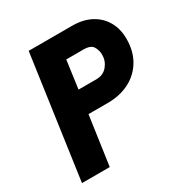

<svg xmlns="http://www.w3.org/2000/svg" viewBox="-163 -826 910 952"><g transform="rotate(-30 291.5 -350.0)"><path d="M34 0 133 -700H383Q443 -700 488 -676.5Q533 -653 558 -610Q583 -567 583 -509Q583 -439 552.5 -387.5Q522 -336 468 -308Q414 -280 341 -280H233L193 0ZM251 -410H352Q393 -410 416 -438Q439 -466 439 -501Q439 -527 426 -548.5Q413 -570 372 -570H273Z"/></g></svg>

Font: Finlandica
Style: Italic
Weight: 400
Italic angle: -8°
Designer: Niklas Ekholm, Juho Hiilivirta, Jaakko Suomalainen
Foundry: Helsinki Type Studio
Version: Version 1.064